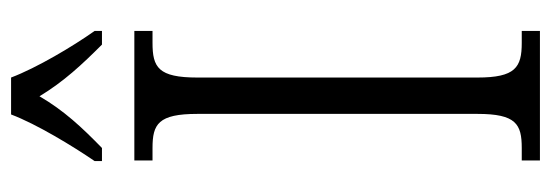

<svg xmlns="http://www.w3.org/2000/svg" viewBox="-336 -634 971 338"><g transform="rotate(-90 149.0 -465.5)"><path d="M34 -784V-771H57C93 -806 123 -838 148 -881C174 -838 204 -806 239 -771H263V-784C236 -822 198 -886 181 -931H116C99 -886 60 -822 34 -784ZM35 0H263V-32H242C199 -32 181 -43 181 -110V-603C181 -672 199 -682 242 -682H263V-714H35V-682H57C99 -682 117 -672 117 -603V-110C117 -42 99 -32 57 -32H35Z"/></g></svg>

Font: Noto Serif Myanmar Condensed Light
Style: Regular
Weight: 300
Width: 3
Designer: Ben Mitchell and the Monotype Design Team
Foundry: Monotype Imaging Inc.
Version: Version 2.106